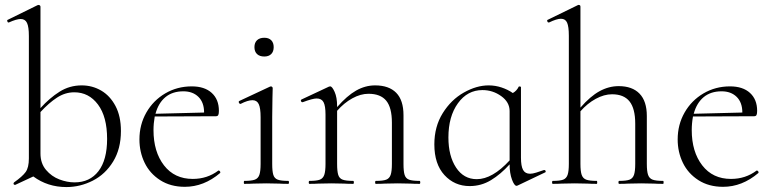

<svg xmlns="http://www.w3.org/2000/svg" viewBox="-20 -745 3134 778"><path d="M470 -214Q470 -142 438.5 -90.5Q407 -39 356 -13Q305 13 249 13Q173 13 115 -30L42 4H40Q36 4 35 0.5Q34 -3 37 -6Q71 -30 84 -48Q97 -66 97 -103V-599Q97 -636 89.5 -652Q82 -668 64 -668Q47 -668 16 -654H14Q11 -654 9.5 -659Q8 -664 12 -665L132 -724L137 -725Q139 -725 141.5 -723Q144 -721 144 -718V-307Q181 -348 221.5 -373.5Q262 -399 311 -399Q354 -399 390 -378Q426 -357 448 -315.5Q470 -274 470 -214ZM414 -182Q414 -272 377 -321.5Q340 -371 281 -371Q244 -371 211 -349.5Q178 -328 144 -291V-123Q144 -83 166.5 -56.5Q189 -30 220.5 -18Q252 -6 282 -6Q344 -6 379 -51.5Q414 -97 414 -182Z M866 -54Q869 -54 871.5 -50.5Q874 -47 872 -44Q806 12 729 12Q671 12 629 -15Q587 -42 566 -85.5Q545 -129 545 -180Q545 -240 573 -289Q601 -338 649.5 -366.5Q698 -395 757 -395Q809 -395 838 -368.5Q867 -342 867 -296Q867 -284 864.5 -279Q862 -274 855 -274L607 -273Q602 -245 602 -218Q602 -130 644.5 -75Q687 -20 761 -20Q820 -20 865 -54ZM610 -284 807 -289Q807 -330 784 -352.5Q761 -375 723 -375Q679 -375 650.5 -351.5Q622 -328 610 -284Z M970 -12Q999 -12 1012.5 -17Q1026 -22 1031 -36.5Q1036 -51 1036 -81V-270Q1036 -307 1028.5 -323Q1021 -339 1003 -339Q984 -339 955 -324H954Q950 -324 948 -329Q946 -334 950 -336L1074 -394L1078 -395Q1080 -395 1082.5 -393Q1085 -391 1085 -388Q1085 -382 1084 -348.5Q1083 -315 1083 -271V-81Q1083 -51 1087.5 -36.5Q1092 -22 1105.5 -17Q1119 -12 1148 -12Q1151 -12 1151 -6Q1151 0 1148 0Q1125 0 1112 -1L1059 -2L1007 -1Q993 0 970 0Q968 0 968 -6Q968 -12 970 -12ZM1011 -554Q1011 -572 1021.5 -582Q1032 -592 1051 -592Q1069 -592 1079 -582Q1089 -572 1089 -554Q1089 -536 1079 -526Q1069 -516 1051 -516Q1032 -516 1021.5 -526Q1011 -536 1011 -554Z M1680 0Q1657 0 1644 -1L1592 -2L1539 -1Q1526 0 1503 0Q1500 0 1500 -6Q1500 -12 1503 -12Q1532 -12 1545 -17Q1558 -22 1563 -36.5Q1568 -51 1568 -81V-248Q1568 -309 1545 -337Q1522 -365 1473 -365Q1441 -365 1407.5 -346.5Q1374 -328 1346 -296V-81Q1346 -51 1350.5 -36.5Q1355 -22 1368.5 -17Q1382 -12 1411 -12Q1414 -12 1414 -6Q1414 0 1411 0Q1388 0 1375 -1L1323 -2L1270 -1Q1257 0 1234 0Q1231 0 1231 -6Q1231 -12 1234 -12Q1263 -12 1276 -17Q1289 -22 1294 -36.5Q1299 -51 1299 -81V-281Q1299 -316 1291 -331Q1283 -346 1263 -346Q1247 -346 1207 -331H1205Q1201 -331 1199.5 -335.5Q1198 -340 1202 -342L1313 -394Q1315 -395 1318 -395Q1326 -395 1336 -372.5Q1346 -350 1346 -315V-311Q1386 -357 1423 -378Q1460 -399 1500 -399Q1556 -399 1585.5 -369Q1615 -339 1615 -278V-81Q1615 -51 1619.5 -36.5Q1624 -22 1637.5 -17Q1651 -12 1680 -12Q1683 -12 1683 -6Q1683 0 1680 0Z M2186 -56Q2190 -56 2191 -51.5Q2192 -47 2188 -46L2077 7L2073 8Q2064 8 2054.5 -17.5Q2045 -43 2045 -79Q2009 -39 1969.5 -15Q1930 9 1883 9Q1822 9 1781 -35.5Q1740 -80 1740 -160Q1740 -232 1774 -286.5Q1808 -341 1859.5 -370Q1911 -399 1960 -399Q1987 -399 2012.5 -390.5Q2038 -382 2058 -368Q2074 -377 2082 -394Q2083 -395 2087 -394.5Q2091 -394 2091 -392V-106Q2091 -72 2099.5 -56.5Q2108 -41 2128 -41Q2138 -41 2152.5 -45.5Q2167 -50 2184 -56ZM2045 -95V-295Q2045 -331 2011 -355.5Q1977 -380 1935 -380Q1874 -380 1835.5 -326.5Q1797 -273 1797 -188Q1797 -113 1828 -66Q1859 -19 1912 -19Q1975 -19 2045 -95Z M2667 0Q2644 0 2630 -1L2578 -2L2525 -1Q2512 0 2489 0Q2486 0 2486 -6Q2486 -12 2489 -12Q2518 -12 2531 -17Q2544 -22 2549 -36.5Q2554 -51 2554 -81V-244Q2554 -305 2531 -334Q2508 -363 2460 -363Q2428 -363 2394 -344.5Q2360 -326 2332 -294V-81Q2332 -51 2337 -36.5Q2342 -22 2355.5 -17Q2369 -12 2398 -12Q2400 -12 2400 -6Q2400 0 2398 0Q2375 0 2361 -1L2309 -2L2256 -1Q2243 0 2220 0Q2217 0 2217 -6Q2217 -12 2220 -12Q2249 -12 2262 -17Q2275 -22 2280 -36.5Q2285 -51 2285 -81V-600Q2285 -637 2278 -653Q2271 -669 2253 -669Q2236 -669 2205 -654H2203Q2199 -654 2197.5 -659Q2196 -664 2200 -665L2323 -725H2325Q2332 -725 2332 -718V-309Q2372 -355 2409.5 -375.5Q2447 -396 2487 -396Q2542 -396 2571.5 -365.5Q2601 -335 2601 -275V-81Q2601 -51 2606 -36.5Q2611 -22 2624.5 -17Q2638 -12 2667 -12Q2669 -12 2669 -6Q2669 0 2667 0Z M3047 -54Q3050 -54 3052.5 -50.5Q3055 -47 3053 -44Q2987 12 2910 12Q2852 12 2810 -15Q2768 -42 2747 -85.5Q2726 -129 2726 -180Q2726 -240 2754 -289Q2782 -338 2830.5 -366.5Q2879 -395 2938 -395Q2990 -395 3019 -368.5Q3048 -342 3048 -296Q3048 -284 3045.5 -279Q3043 -274 3036 -274L2788 -273Q2783 -245 2783 -218Q2783 -130 2825.5 -75Q2868 -20 2942 -20Q3001 -20 3046 -54ZM2791 -284 2988 -289Q2988 -330 2965 -352.5Q2942 -375 2904 -375Q2860 -375 2831.5 -351.5Q2803 -328 2791 -284Z"/></svg>

Font: Cormorant Infant Light
Style: Regular
Weight: 300
Designer: Christian Thalmann (Catharsis Fonts)
Version: Version 3.000